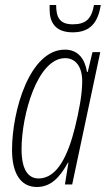

<svg xmlns="http://www.w3.org/2000/svg" viewBox="-20 -736 428 766"><path d="M270 -607C339 -607 371 -645 382 -716H355C345 -659 321 -639 270 -639C218 -639 204 -667 204 -716H178C178 -711 178 -705 178 -697C178 -648 200 -607 270 -607ZM127 10C182 10 218 -27 251 -87H253L239 0H268L380 -528H349L330 -449H327C319 -500 292 -538 239 -538C98 -538 28 -293 28 -138C28 -42 64 10 127 10ZM134 -24C93 -24 66 -58 66 -141C66 -277 129 -504 240 -504C283 -504 308 -468 308 -412C308 -359 295 -292 279 -227C253 -123 211 -24 134 -24Z"/></svg>

Font: Noto Sans ExtraCondensed ExtraLight
Style: Italic
Weight: 200
Width: 2
Italic angle: -12°
Designer: Monotype Design Team
Foundry: Monotype Imaging Inc.
Version: Version 2.013